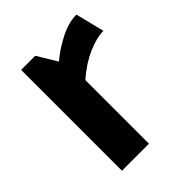

<svg xmlns="http://www.w3.org/2000/svg" viewBox="-147 -569 653 653"><g transform="rotate(-45 179.0 -242.5)"><path d="M328 -485 354 -381Q321 -381 277.5 -362Q234 -343 192 -306V0H62V-485H130L173 -414Q203 -440 246 -462.5Q289 -485 328 -485Z"/></g></svg>

Font: Palanquin Dark
Style: Regular
Weight: 400
Designer: Pria Ravichandran
Version: Version 1.001